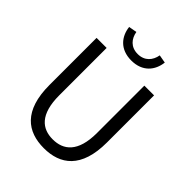

<svg xmlns="http://www.w3.org/2000/svg" viewBox="-260 -1085 1242 1242"><g transform="rotate(45 360.5 -464.5)"><path d="M361 13C510 13 624 -67 624 -302V-733H535V-300C535 -124 458 -68 361 -68C265 -68 190 -124 190 -300V-733H98V-302C98 -67 211 13 361 13ZM360 -788C463 -788 514 -854 523 -932L467 -942C458 -889 423 -847 360 -847C296 -847 262 -889 253 -942L197 -932C206 -854 257 -788 360 -788Z"/></g></svg>

Font: Noto Sans HK
Style: Regular
Weight: 400
Designer: Ryoko NISHIZUKA 西塚涼子 (kana, bopomofo & ideographs); Paul D. Hunt (Latin, Greek & Cyrillic); Sandoll Communications 산돌커뮤니
Foundry: Adobe
Version: Version 2.004;hotconv 1.0.118;makeotfexe 2.5.65603